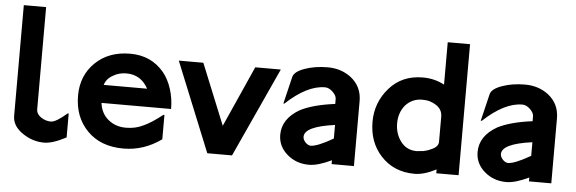

<svg xmlns="http://www.w3.org/2000/svg" viewBox="-45 -786 2828 943"><g transform="rotate(5 1368.5 -314.0)"><path d="M304 -17Q237 18 196 18Q140 18 92 -14Q38 -49 38 -101V-646H148V-143Q148 -119 171 -103.5Q194 -88 220 -88Q245 -88 299 -135H304Z M677 -290Q641 -356 570 -356Q533 -356 505 -339Q472 -321 463 -290ZM803 -201H460Q466 -150 502 -120Q538 -90 590 -90Q638 -90 677 -110Q713 -126 768 -169H773V-49Q687 13 586 13Q474 13 408 -54Q342 -121 342 -227Q342 -326 408 -390Q474 -454 580 -454Q684 -454 747 -378Q773 -346 788 -299.5Q803 -253 803 -201Z M1323 -441 1121 0H999L820 -441H941L1063 -141L1197 -441Z M1612 -126V-193Q1463 -173 1463 -122Q1463 -108 1475 -95Q1487 -82 1501 -81Q1534 -81 1612 -126ZM1722 0H1612V-19Q1545 13 1501 13Q1438 13 1393 -26Q1348 -65 1348 -122Q1348 -201 1433 -250Q1495 -282 1604 -296V-320Q1604 -337 1585.5 -355Q1567 -373 1547 -373Q1459 -373 1355 -276H1350L1382 -409Q1388 -436 1438.5 -454Q1489 -472 1552 -472Q1618 -472 1667 -435Q1722 -392 1722 -320Z M2128 -155V-279Q2128 -314 2098 -334Q2083 -344 2066.5 -349Q2050 -354 2028 -354Q1979 -354 1946 -318Q1915 -281 1915 -228Q1915 -176 1944 -138Q1973 -100 2022 -100L2055 -103Q2060 -104 2070.5 -107Q2081 -110 2089 -114Q2128 -129 2128 -155ZM2238 0H2128V-19Q2068 12 2022 12Q1918 12 1854 -59Q1794 -125 1794 -225Q1794 -320 1856.5 -391.5Q1919 -463 2022 -463Q2080 -463 2128 -437V-646H2238Z M2585 -126V-193Q2436 -173 2436 -122Q2436 -108 2448 -95Q2460 -82 2474 -81Q2507 -81 2585 -126ZM2695 0H2585V-19Q2518 13 2474 13Q2411 13 2366 -26Q2321 -65 2321 -122Q2321 -201 2406 -250Q2468 -282 2577 -296V-320Q2577 -337 2558.5 -355Q2540 -373 2520 -373Q2432 -373 2328 -276H2323L2355 -409Q2361 -436 2411.5 -454Q2462 -472 2525 -472Q2591 -472 2640 -435Q2695 -392 2695 -320Z"/></g></svg>

Font: RailwayN12
Style: Semibold
Weight: 400
Version: 1999; 1.0, initial release  Kernus: V2.0